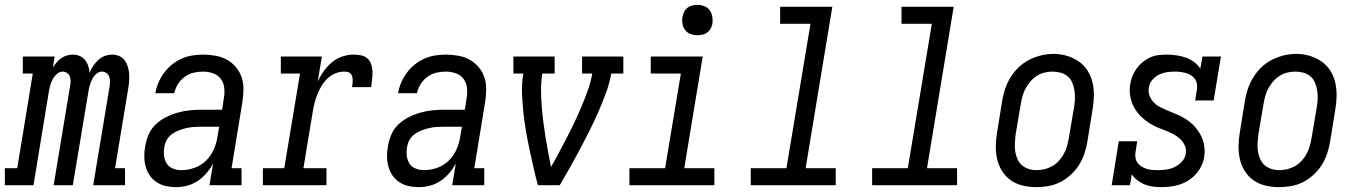

<svg xmlns="http://www.w3.org/2000/svg" viewBox="-67 -763 5587 791"><path d="M-47 0V-70H4L68 -460H27V-530H158L151 -485Q151 -485 151 -485Q151 -485 151 -485Q158 -496 166.5 -506Q175 -516 185.5 -523.5Q196 -531 208.5 -534.5Q221 -538 233 -538Q233 -538 233 -538Q233 -538 233 -538Q248 -538 261 -532.5Q274 -527 283 -516Q292 -505 296.5 -491.5Q301 -478 302 -463Q308 -478 317 -491.5Q326 -505 338 -516Q350 -527 365 -532.5Q380 -538 395 -538Q395 -538 395 -538Q395 -538 395 -538Q411 -538 424.5 -532Q438 -526 446.5 -514.5Q455 -503 459.5 -488.5Q464 -474 465 -459Q466 -444 465 -428.5Q464 -413 461 -397L407 -70H448V0H317L385 -410Q386 -420 386 -430Q386 -440 382.5 -448.5Q379 -457 371 -462.5Q363 -468 353 -468Q340 -468 329 -458Q318 -448 312 -435.5Q306 -423 302.5 -410Q299 -397 297 -384L233 0H154L222 -410Q224 -420 224 -430Q224 -440 220.5 -448.5Q217 -457 209 -462.5Q201 -468 191 -468Q178 -468 167 -458Q156 -448 149.5 -435.5Q143 -423 139.5 -410Q136 -397 134 -384L71 0Z M658 8Q637 8 616.5 3.5Q596 -1 579 -12Q562 -23 550.5 -39.5Q539 -56 533.5 -75.5Q528 -95 527.5 -116.5Q527 -138 531 -159Q535 -184 545 -208Q555 -232 574 -250Q593 -268 616.5 -280Q640 -292 665 -299Q690 -306 714.5 -308.5Q739 -311 763 -311H848L855 -357Q859 -378 857 -399.5Q855 -421 843 -437.5Q831 -454 811 -461Q791 -468 770 -468Q750 -468 730.5 -463.5Q711 -459 694 -446.5Q677 -434 666 -416.5Q655 -399 651 -379H573Q577 -402 586 -423Q595 -444 609 -463Q623 -482 641.5 -497Q660 -512 681.5 -521.5Q703 -531 725.5 -534.5Q748 -538 770 -538Q795 -538 820.5 -533.5Q846 -529 867 -517.5Q888 -506 904 -487.5Q920 -469 928 -446Q936 -423 936 -397Q936 -371 932 -345L887 -70H928V0H796L811 -90Q800 -69 784 -50Q768 -31 747.5 -17.5Q727 -4 704 2Q681 8 658 8ZM680 -62Q707 -62 734 -71.5Q761 -81 781.5 -101Q802 -121 813.5 -147Q825 -173 829 -200L836 -241H763Q748 -241 732.5 -240Q717 -239 701.5 -235.5Q686 -232 670.5 -226Q655 -220 641.5 -210.5Q628 -201 620 -186.5Q612 -172 610 -156Q607 -139 609 -121Q611 -103 620 -89Q629 -75 645.5 -68.5Q662 -62 680 -62Z M1016 0V-70H1104L1169 -460H1090V-530H1259L1242 -427Q1252 -449 1266.5 -469.5Q1281 -490 1300 -506Q1319 -522 1342.5 -530Q1366 -538 1389 -538Q1405 -538 1420.5 -535Q1436 -532 1447 -522Q1458 -512 1462.5 -497.5Q1467 -483 1467.5 -467.5Q1468 -452 1466 -436Q1464 -420 1462 -404H1383Q1385 -412 1385.5 -419Q1386 -426 1386 -433.5Q1386 -441 1384 -448Q1382 -455 1377.5 -460Q1373 -465 1365.5 -466.5Q1358 -468 1351 -468Q1332 -468 1314 -460.5Q1296 -453 1281.5 -439Q1267 -425 1257 -408Q1247 -391 1240 -373Q1233 -355 1228.5 -337Q1224 -319 1221 -300L1183 -70H1278V0Z M1658 8Q1637 8 1616.5 3.5Q1596 -1 1579 -12Q1562 -23 1550.5 -39.5Q1539 -56 1533.5 -75.5Q1528 -95 1527.5 -116.5Q1527 -138 1531 -159Q1535 -184 1545 -208Q1555 -232 1574 -250Q1593 -268 1616.5 -280Q1640 -292 1665 -299Q1690 -306 1714.5 -308.5Q1739 -311 1763 -311H1848L1855 -357Q1859 -378 1857 -399.5Q1855 -421 1843 -437.5Q1831 -454 1811 -461Q1791 -468 1770 -468Q1750 -468 1730.5 -463.5Q1711 -459 1694 -446.5Q1677 -434 1666 -416.5Q1655 -399 1651 -379H1573Q1577 -402 1586 -423Q1595 -444 1609 -463Q1623 -482 1641.5 -497Q1660 -512 1681.5 -521.5Q1703 -531 1725.5 -534.5Q1748 -538 1770 -538Q1795 -538 1820.5 -533.5Q1846 -529 1867 -517.5Q1888 -506 1904 -487.5Q1920 -469 1928 -446Q1936 -423 1936 -397Q1936 -371 1932 -345L1887 -70H1928V0H1796L1811 -90Q1800 -69 1784 -50Q1768 -31 1747.5 -17.5Q1727 -4 1704 2Q1681 8 1658 8ZM1680 -62Q1707 -62 1734 -71.5Q1761 -81 1781.5 -101Q1802 -121 1813.5 -147Q1825 -173 1829 -200L1836 -241H1763Q1748 -241 1732.5 -240Q1717 -239 1701.5 -235.5Q1686 -232 1670.5 -226Q1655 -220 1641.5 -210.5Q1628 -201 1620 -186.5Q1612 -172 1610 -156Q1607 -139 1609 -121Q1611 -103 1620 -89Q1629 -75 1645.5 -68.5Q1662 -62 1680 -62Z M2149 0Q2139 -37 2130.5 -74.5Q2122 -112 2114 -149.5Q2106 -187 2099.5 -225Q2093 -263 2089 -302Q2085 -341 2083.5 -380.5Q2082 -420 2089 -460H2048V-530H2218V-460H2167Q2162 -427 2162 -394Q2162 -361 2164.5 -328.5Q2167 -296 2171 -264Q2175 -232 2180 -200.5Q2185 -169 2191 -137.5Q2197 -106 2203 -75Q2221 -106 2237.5 -137.5Q2254 -169 2270.5 -200.5Q2287 -232 2302 -264Q2317 -296 2330.5 -328.5Q2344 -361 2355.5 -393.5Q2367 -426 2373 -460H2331V-530H2501V-460H2451Q2444 -419 2429.5 -380Q2415 -341 2398 -302Q2381 -263 2362 -225Q2343 -187 2323 -149.5Q2303 -112 2282 -74.5Q2261 -37 2239 0Z M2526 0V-70H2673L2738 -460H2614V-530H2828L2752 -70H2876V0ZM2806 -618Q2791 -618 2777.5 -623Q2764 -628 2755.5 -639.5Q2747 -651 2744.5 -665.5Q2742 -680 2745 -695Q2747 -705 2752 -715Q2757 -725 2766 -731.5Q2775 -738 2785.5 -740.5Q2796 -743 2806 -743Q2821 -743 2835 -737.5Q2849 -732 2857 -720.5Q2865 -709 2867.5 -694.5Q2870 -680 2868 -665Q2866 -655 2860.5 -645Q2855 -635 2846 -628.5Q2837 -622 2826.5 -620Q2816 -618 2806 -618Z M3026 0V-70H3173L3272 -665H3147V-735H3362L3252 -70H3376V0Z M3526 0V-70H3673L3772 -665H3647V-735H3862L3752 -70H3876V0Z M4202 8Q4174 8 4146.5 1.5Q4119 -5 4097.5 -20Q4076 -35 4061.5 -58Q4047 -81 4041 -107.5Q4035 -134 4035.5 -162.5Q4036 -191 4041 -219L4062 -349Q4066 -374 4074.5 -398.5Q4083 -423 4097 -445.5Q4111 -468 4130.5 -486.5Q4150 -505 4174 -517Q4198 -529 4223 -535Q4248 -541 4273 -541Q4302 -541 4328.5 -533Q4355 -525 4377 -510Q4399 -495 4413.5 -472Q4428 -449 4434 -422.5Q4440 -396 4439.5 -367.5Q4439 -339 4434 -311L4413 -181Q4409 -156 4401 -131.5Q4393 -107 4379 -84.5Q4365 -62 4345 -43.5Q4325 -25 4301.5 -13Q4278 -1 4252.5 3.5Q4227 8 4202 8ZM4204 -62Q4220 -62 4236.5 -66Q4253 -70 4268 -78.5Q4283 -87 4295 -100Q4307 -113 4315.5 -128.5Q4324 -144 4328.5 -160Q4333 -176 4336 -192L4358 -322Q4361 -339 4361.5 -356.5Q4362 -374 4359.5 -390.5Q4357 -407 4350.5 -422.5Q4344 -438 4331.5 -448.5Q4319 -459 4303 -463.5Q4287 -468 4269 -468Q4253 -468 4236.5 -464Q4220 -460 4205.5 -451Q4191 -442 4179.5 -429Q4168 -416 4159.5 -401Q4151 -386 4146.5 -370Q4142 -354 4139 -338L4117 -208Q4115 -191 4114 -173.5Q4113 -156 4115.5 -139.5Q4118 -123 4124.5 -108Q4131 -93 4143 -82.5Q4155 -72 4171 -67Q4187 -62 4204 -62Z M4717 8Q4699 8 4681 5.5Q4663 3 4647.5 -3.5Q4632 -10 4618.5 -20.5Q4605 -31 4596 -45L4588 0H4513L4542 -181H4618L4611 -136Q4609 -124 4611 -112.5Q4613 -101 4619.5 -92Q4626 -83 4636 -77Q4646 -71 4656.5 -67.5Q4667 -64 4679 -63Q4691 -62 4703 -62Q4703 -62 4703 -62Q4703 -62 4704 -62Q4721 -62 4738.5 -64.5Q4756 -67 4772.5 -75Q4789 -83 4802 -97Q4815 -111 4818 -129Q4821 -147 4814.5 -162.5Q4808 -178 4796 -189.5Q4784 -201 4769.5 -209Q4755 -217 4739.5 -223Q4724 -229 4708 -235.5Q4692 -242 4678 -250Q4664 -258 4651 -268Q4638 -278 4627 -290Q4616 -302 4607.5 -316.5Q4599 -331 4594 -347Q4589 -363 4587.5 -380Q4586 -397 4589 -415Q4592 -433 4598.5 -449.5Q4605 -466 4615.5 -480.5Q4626 -495 4640.5 -507Q4655 -519 4671.5 -526.5Q4688 -534 4705.5 -536Q4723 -538 4740 -538Q4760 -538 4780.5 -535Q4801 -532 4819 -525.5Q4837 -519 4852.5 -507.5Q4868 -496 4878 -480L4887 -530H4963L4933 -349H4857L4864 -394Q4866 -406 4864 -417.5Q4862 -429 4855.5 -438Q4849 -447 4839.5 -453Q4830 -459 4819 -462Q4808 -465 4796.5 -466.5Q4785 -468 4773 -468Q4756 -468 4739.5 -465.5Q4723 -463 4707 -455Q4691 -447 4679.5 -433Q4668 -419 4666 -402Q4663 -384 4669 -368.5Q4675 -353 4686.5 -341Q4698 -329 4713 -321.5Q4728 -314 4743 -307.5Q4758 -301 4774 -295Q4790 -289 4804 -281Q4818 -273 4831.5 -263Q4845 -253 4855.5 -241Q4866 -229 4875 -214.5Q4884 -200 4889 -184.5Q4894 -169 4895.5 -151.5Q4897 -134 4894 -117Q4890 -88 4872.5 -62Q4855 -36 4829.5 -20Q4804 -4 4775 2Q4746 8 4718 8Z M5202 8Q5174 8 5146.5 1.5Q5119 -5 5097.5 -20Q5076 -35 5061.5 -58Q5047 -81 5041 -107.5Q5035 -134 5035.5 -162.5Q5036 -191 5041 -219L5062 -349Q5066 -374 5074.5 -398.5Q5083 -423 5097 -445.5Q5111 -468 5130.5 -486.5Q5150 -505 5174 -517Q5198 -529 5223 -535Q5248 -541 5273 -541Q5302 -541 5328.5 -533Q5355 -525 5377 -510Q5399 -495 5413.5 -472Q5428 -449 5434 -422.5Q5440 -396 5439.5 -367.5Q5439 -339 5434 -311L5413 -181Q5409 -156 5401 -131.5Q5393 -107 5379 -84.5Q5365 -62 5345 -43.5Q5325 -25 5301.5 -13Q5278 -1 5252.5 3.5Q5227 8 5202 8ZM5204 -62Q5220 -62 5236.5 -66Q5253 -70 5268 -78.5Q5283 -87 5295 -100Q5307 -113 5315.5 -128.5Q5324 -144 5328.5 -160Q5333 -176 5336 -192L5358 -322Q5361 -339 5361.5 -356.5Q5362 -374 5359.5 -390.5Q5357 -407 5350.5 -422.5Q5344 -438 5331.5 -448.5Q5319 -459 5303 -463.5Q5287 -468 5269 -468Q5253 -468 5236.5 -464Q5220 -460 5205.5 -451Q5191 -442 5179.5 -429Q5168 -416 5159.5 -401Q5151 -386 5146.5 -370Q5142 -354 5139 -338L5117 -208Q5115 -191 5114 -173.5Q5113 -156 5115.5 -139.5Q5118 -123 5124.5 -108Q5131 -93 5143 -82.5Q5155 -72 5171 -67Q5187 -62 5204 -62Z"/></svg>

Font: Iosevka Curly Slab Oblique
Style: Regular
Weight: 400
Italic angle: -9°
Monospace: yes
Designer: Belleve Invis
Foundry: Belleve Invis
Version: Version 11.1.0; ttfautohint (v1.8.3)